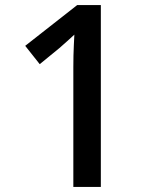

<svg xmlns="http://www.w3.org/2000/svg" viewBox="-20 -734 615 754"><path d="M376 0H268V-470Q268 -495 268.5 -516Q269 -537 270 -557.5Q271 -578 272 -598Q256 -583 243.5 -572Q231 -561 213 -545L136 -482L79 -554L283 -714H376Z"/></svg>

Font: Noto Sans Syriac Eastern Medium
Style: Regular
Weight: 500
Designer: Patrick Giasson and the Monotype Design Team
Foundry: Monotype Imaging Inc.
Version: Version 3.001